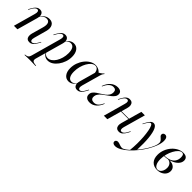

<svg xmlns="http://www.w3.org/2000/svg" viewBox="212 -1479 2720 2720"><g transform="rotate(45 1572.0 -118.5)"><path d="M363.7 11.3Q336.3 11.3 319.8 -2.8Q303.2 -16.9 299.2 -42.7Q295.2 -68.5 304 -101.6L352.4 -273.4Q370.2 -335.5 356.9 -368.1Q343.5 -400.8 302.4 -400.8Q273.4 -400.8 248.4 -383.1Q223.4 -365.3 201.6 -330.6L200.8 -336.3Q228.2 -381.5 261.7 -403.6Q295.2 -425.8 335.5 -425.8Q393.5 -425.8 417.3 -382.7Q441.1 -339.5 421 -268.5L370.2 -84.7Q360.5 -50.8 366.5 -32.3Q372.6 -13.7 391.1 -13.7Q409.7 -13.7 427.4 -31Q445.2 -48.4 462.1 -79.8L478.2 -109.7H487.1L468.5 -75Q458.1 -55.6 443.5 -35.5Q429 -15.3 409.7 -2Q390.3 11.3 363.7 11.3ZM46 0 137.9 -329.8Q147.6 -362.1 141.9 -381.5Q136.3 -400.8 116.1 -400.8Q98.4 -400.8 80.6 -383.9Q62.9 -366.9 46 -334.7L30.6 -304.8H21L39.5 -339.5Q50 -359.7 64.5 -379.4Q79 -399.2 98.8 -412.5Q118.5 -425.8 144.4 -425.8Q171.8 -425.8 188.3 -411.7Q204.8 -397.6 209.3 -372.2Q213.7 -346.8 204 -312.9L116.1 0Z M443.5 186.3 446 177.4Q469.4 175.8 483.9 170.2Q498.4 164.5 506.9 152Q515.3 139.5 521.8 116.9L646 -329.8Q655.6 -362.9 650 -381.9Q644.4 -400.8 624.2 -400.8Q608.1 -400.8 589.9 -384.7Q571.8 -368.5 554 -334.7L538.7 -304.8H529L547.6 -339.5Q558.1 -359.7 572.6 -379.4Q587.1 -399.2 606.9 -412.5Q626.6 -425.8 652.4 -425.8Q692.7 -425.8 709.7 -394.8Q726.6 -363.7 712.1 -312.9L592.7 112.1Q587.1 134.7 591.9 148.4Q596.8 162.1 615.3 168.5Q633.9 175 667.7 177.4L665.3 186.3Q654 185.5 635.1 185.1Q616.1 184.7 594 183.9Q571.8 183.1 550 183.1Q517.7 183.1 488.3 184.3Q458.9 185.5 443.5 186.3ZM731.5 11.3Q696.8 11.3 670.6 -6Q644.4 -23.4 633.9 -52.4L636.3 -59.7Q646.8 -37.1 664.5 -25.4Q682.3 -13.7 705.6 -13.7Q737.9 -13.7 767.3 -34.3Q796.8 -54.8 819.4 -91.1Q841.9 -127.4 855.2 -174.2Q868.5 -221 868.5 -271.8Q868.5 -333.1 848.8 -364.9Q829 -396.8 790.3 -396.8Q767.7 -396.8 748.4 -383.5Q729 -370.2 713.7 -345.2V-351.6Q734.7 -387.9 763.3 -406.9Q791.9 -425.8 825 -425.8Q879 -425.8 909.7 -384.3Q940.3 -342.7 940.3 -271.8Q940.3 -217.7 923 -167.3Q905.6 -116.9 875.8 -76.2Q846 -35.5 808.9 -12.1Q771.8 11.3 731.5 11.3Z M1147.6 11.3Q1096 11.3 1064.9 -29.8Q1033.9 -71 1033.9 -140.3Q1033.9 -195.2 1052.4 -246.4Q1071 -297.6 1102.8 -337.9Q1134.7 -378.2 1175 -402Q1215.3 -425.8 1258.1 -425.8Q1296.8 -425.8 1328.2 -407.7Q1359.7 -389.5 1379.8 -356.5L1330.6 -321.8Q1328.2 -369.4 1310.1 -393.1Q1291.9 -416.9 1263.7 -416.9Q1233.1 -416.9 1204.8 -394Q1176.6 -371 1154 -331.9Q1131.5 -292.7 1118.5 -244Q1105.6 -195.2 1105.6 -141.9Q1105.6 -80.6 1125.8 -48Q1146 -15.3 1182.3 -15.3Q1205.6 -15.3 1224.6 -28.6Q1243.5 -41.9 1260.5 -69.4V-62.9Q1239.5 -26.6 1210.9 -7.7Q1182.3 11.3 1147.6 11.3ZM1321 11.3Q1280.6 11.3 1264.1 -19.8Q1247.6 -50.8 1262.1 -101.6L1336.3 -366.9Q1362.1 -375.8 1388.3 -393.1Q1414.5 -410.5 1431.5 -429.8L1436.3 -422.6Q1428.2 -414.5 1422.6 -405.2Q1416.9 -396 1412.9 -385.9Q1408.9 -375.8 1404.8 -361.3L1327.4 -84.7Q1318.5 -51.6 1325 -32.7Q1331.5 -13.7 1350.8 -13.7Q1366.1 -13.7 1378.6 -24.2Q1391.1 -34.7 1401.6 -49.6Q1412.1 -64.5 1419.4 -79.8L1435.5 -109.7H1444.4L1425.8 -73.4Q1415.3 -54 1401.2 -34.3Q1387.1 -14.5 1367.3 -1.6Q1347.6 11.3 1321 11.3Z M1571 11.3Q1529 11.3 1505.6 -7.7Q1482.3 -26.6 1482.3 -61.3Q1482.3 -90.3 1498.4 -112.5Q1514.5 -134.7 1541.1 -153.2Q1567.7 -171.8 1596.8 -189.1Q1625.8 -206.5 1652 -226.6Q1678.2 -246.8 1694.8 -272.2Q1711.3 -297.6 1711.3 -332.3Q1711.3 -359.7 1697.2 -372.6Q1683.1 -385.5 1656.5 -385.5Q1621 -385.5 1590.3 -357.3Q1559.7 -329 1537.1 -275.8H1528.2Q1554 -348.4 1599.6 -387.1Q1645.2 -425.8 1703.2 -425.8Q1741.1 -425.8 1762.1 -409.7Q1783.1 -393.5 1783.1 -362.9Q1783.1 -335.5 1766.5 -312.5Q1750 -289.5 1723.8 -269.4Q1697.6 -249.2 1668.5 -229.4Q1639.5 -209.7 1613.3 -188.3Q1587.1 -166.9 1570.6 -141.5Q1554 -116.1 1554 -83.9Q1554 -57.3 1570.2 -44Q1586.3 -30.6 1616.1 -30.6Q1653.2 -30.6 1680.6 -55.2Q1708.1 -79.8 1729.8 -129H1737.9Q1712.1 -62.1 1669 -25.4Q1625.8 11.3 1571 11.3Z M1847.6 0 1939.5 -329.8Q1949.2 -362.1 1944 -380.2Q1938.7 -398.4 1917.7 -398.4Q1900 -398.4 1882.7 -383.1Q1865.3 -367.7 1847.6 -334.7L1832.3 -304.8H1822.6L1841.1 -339.5Q1864.5 -384.7 1889.1 -405.2Q1913.7 -425.8 1945.2 -425.8Q1973.4 -425.8 1989.9 -411.7Q2006.5 -397.6 2010.9 -372.2Q2015.3 -346.8 2005.6 -312.9L1917.7 0ZM1937.9 -212.9 1940.3 -221.8H2167.7L2165.3 -212.9ZM2156.5 11.3Q2129 11.3 2112.1 -2.8Q2095.2 -16.9 2091.1 -42.3Q2087.1 -67.7 2096.8 -101.6L2184.7 -414.5H2254.8L2162.1 -84.7Q2153.2 -52.4 2158.9 -34.3Q2164.5 -16.1 2183.9 -16.1Q2202.4 -16.1 2219.8 -31Q2237.1 -46 2254 -79.8L2270.2 -109.7H2279L2261.3 -75Q2237.1 -30.6 2212.9 -9.7Q2188.7 11.3 2156.5 11.3Z M2263.7 192.7Q2238.7 192.7 2224.2 182.3Q2209.7 171.8 2209.7 154.8Q2209.7 138.7 2221.4 128.6Q2233.1 118.5 2250.8 118.5Q2262.9 118.5 2274.2 122.2Q2285.5 125.8 2297.6 130.2Q2309.7 134.7 2322.2 138.3Q2334.7 141.9 2347.6 141.9Q2371 141.9 2404.4 119Q2437.9 96 2475 58.1Q2512.1 20.2 2548 -26.2Q2583.9 -72.6 2612.9 -120.2Q2641.9 -167.7 2659.3 -210.1Q2676.6 -252.4 2676.6 -282.3Q2676.6 -303.2 2666.9 -317.3Q2657.3 -331.5 2644.4 -341.9Q2631.5 -352.4 2621.8 -363.3Q2612.1 -374.2 2612.1 -388.7Q2612.1 -404.8 2623.4 -415.3Q2634.7 -425.8 2653.2 -425.8Q2676.6 -425.8 2689.9 -406.5Q2703.2 -387.1 2703.2 -350.8Q2703.2 -303.2 2681.9 -244.4Q2660.5 -185.5 2624.6 -124.6Q2588.7 -63.7 2542.7 -6.9Q2496.8 50 2447.6 94.8Q2398.4 139.5 2350.8 166.1Q2303.2 192.7 2263.7 192.7ZM2451.6 87.9Q2459.7 15.3 2460.5 -54.8Q2461.3 -125 2456.5 -186.7Q2451.6 -248.4 2442.7 -296Q2433.9 -343.5 2421.4 -370.2Q2408.9 -396.8 2393.5 -396.8Q2382.3 -396.8 2369.4 -382.7Q2356.5 -368.5 2337.9 -334.7L2322.6 -304.8H2313.7L2333.9 -342.7Q2355.6 -385.5 2377 -405.6Q2398.4 -425.8 2423.4 -425.8Q2459.7 -425.8 2483.5 -376.2Q2507.3 -326.6 2517.3 -228.6Q2527.4 -130.6 2521 15.3Q2512.1 26.6 2501.2 38.3Q2490.3 50 2478.2 62.1Q2466.1 74.2 2451.6 87.9Z M2922.6 11.3Q2854 11.3 2815.3 -30.6Q2776.6 -72.6 2776.6 -146.8Q2776.6 -201.6 2796.4 -251.6Q2816.1 -301.6 2850 -340.7Q2883.9 -379.8 2927.4 -402.8Q2971 -425.8 3017.7 -425.8Q3058.9 -425.8 3080.6 -407.7Q3102.4 -389.5 3102.4 -354.8Q3102.4 -312.1 3067.7 -276.2Q3033.1 -240.3 2974.6 -219.4Q2916.1 -198.4 2845.2 -198.4L2846.8 -206.5Q2908.9 -206.5 2951.6 -223.4Q2994.4 -240.3 3016.5 -273.8Q3038.7 -307.3 3038.7 -355.6Q3038.7 -387.1 3029.4 -401.6Q3020.2 -416.1 3000.8 -416.1Q2974.2 -416.1 2947.2 -391.1Q2920.2 -366.1 2897.6 -324.2Q2875 -282.3 2861.7 -232.3Q2848.4 -182.3 2848.4 -131.5Q2848.4 -71 2869 -34.3Q2889.5 2.4 2924.2 2.4Q2947.6 2.4 2965.7 -12.5Q2983.9 -27.4 2994.8 -53.2Q3005.6 -79 3005.6 -109.7Q3005.6 -152.4 2982.7 -178.6Q2959.7 -204.8 2920.2 -207.3L2922.6 -211.3Q2968.5 -215.3 3002.4 -204.8Q3036.3 -194.4 3054.8 -171.4Q3073.4 -148.4 3073.4 -114.5Q3073.4 -79 3053.6 -50.4Q3033.9 -21.8 2999.6 -5.2Q2965.3 11.3 2922.6 11.3Z"/></g></svg>

Font: Playfair 144pt Light
Style: Italic
Weight: 300
Italic angle: -15.6°
Designer: Claus Eggers Sørensen
Foundry: Claus Eggers Sørensen
Version: Version 2.001;gftools[0.9.30]